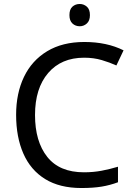

<svg xmlns="http://www.w3.org/2000/svg" viewBox="-20 -935 672 965"><path d="M403 -645Q288 -645 222 -568Q156 -491 156 -357Q156 -224 217.5 -146.5Q279 -69 402 -69Q449 -69 491 -77Q533 -85 573 -97V-19Q533 -4 490.5 3Q448 10 389 10Q280 10 207 -35Q134 -80 97.5 -163Q61 -246 61 -358Q61 -466 100.5 -548.5Q140 -631 217 -677.5Q294 -724 404 -724Q517 -724 601 -682L565 -606Q532 -621 491.5 -633Q451 -645 403 -645ZM381 -915Q401 -915 416.5 -901.5Q432 -888 432 -859Q432 -831 416.5 -817Q401 -803 381 -803Q359 -803 344 -817Q329 -831 329 -859Q329 -888 344 -901.5Q359 -915 381 -915Z"/></svg>

Font: Noto Sans Meroitic
Style: Regular
Weight: 400
Designer: Monotype Design Team
Foundry: Monotype Imaging Inc.
Version: Version 2.002; ttfautohint (v1.8.4.7-5d5b)